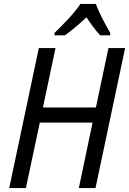

<svg xmlns="http://www.w3.org/2000/svg" viewBox="-20 -959 658 979"><path d="M258 -791V-779H311C343 -802 382 -834 421 -871C444 -835 469 -802 491 -779H542V-791C520 -829 485 -893 469 -939H390C362 -894 297 -829 258 -791ZM27 0H112L183 -334H452L382 0H467L618 -714H533L469 -411H199L263 -714H178Z"/></svg>

Font: Noto Sans SemiCondensed
Style: Italic
Weight: 400
Width: 4
Italic angle: -12°
Designer: Monotype Design Team
Foundry: Monotype Imaging Inc.
Version: Version 2.013